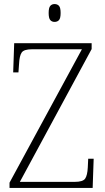

<svg xmlns="http://www.w3.org/2000/svg" viewBox="-20 -927 519 947"><path d="M27 0V-26L384 -684H138Q98 -684 87 -668Q76 -652 74 -612L71 -570H45L50 -714H432V-685L78 -30H349Q389 -30 400 -46Q411 -62 413 -101L415 -144H442L437 0ZM249 -819Q236 -819 228 -828Q220 -837 220 -863Q220 -889 228 -898Q236 -907 249 -907Q263 -907 271 -898Q279 -889 279 -863Q279 -837 271 -828Q263 -819 249 -819Z"/></svg>

Font: Noto Serif Lao SemiCondensed ExtraLight
Style: Regular
Weight: 200
Width: 4
Designer: Monotype Design Team
Foundry: Monotype Imaging Inc.
Version: Version 2.003; ttfautohint (v1.8.4.7-5d5b)